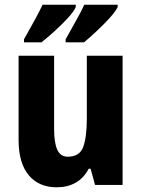

<svg xmlns="http://www.w3.org/2000/svg" viewBox="-20 -786 601 816"><path d="M501 -549V0H384L365 -69H357Q336 -29 301.5 -9.5Q267 10 221 10Q145 10 102 -41.5Q59 -93 59 -192V-549H210V-237Q210 -179 223.5 -149.5Q237 -120 268 -120Q319 -120 334 -162.5Q349 -205 349 -281V-549ZM480 -756Q471 -737 445.5 -709Q420 -681 390 -653Q360 -625 337 -606H259V-619Q283 -663 305.5 -702.5Q328 -742 338 -766H480ZM302 -756Q293 -736 268 -709Q243 -682 213 -654.5Q183 -627 156 -606H82V-619Q107 -663 128.5 -702.5Q150 -742 161 -766H302Z"/></svg>

Font: Noto Sans Telugu Condensed ExtraBold
Style: Regular
Weight: 800
Width: 3
Designer: Jelle Bosma - Monotype Design Team
Foundry: Monotype Imaging Inc.
Version: Version 2.005; ttfautohint (v1.8.4.7-5d5b)